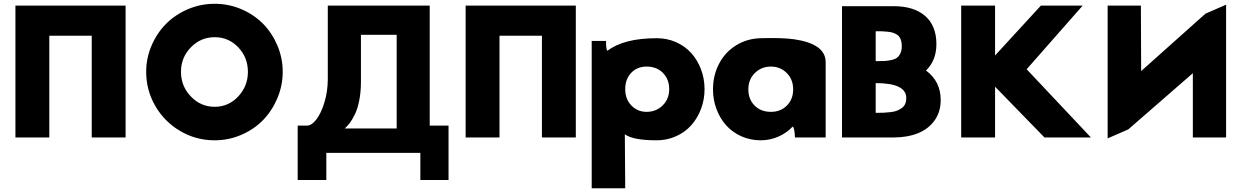

<svg xmlns="http://www.w3.org/2000/svg" viewBox="-20 -731 6600 1021"><path d="M62 0V-701.2H647.9V0H467.8V-541H242.2V0Z M757.3 -349.1Q757.3 -421.9 785.9 -488.5Q814.5 -555.2 862.8 -604Q911.1 -652.8 978.8 -681.9Q1046.4 -710.9 1121.6 -710.9Q1196.8 -710.9 1264.2 -681.9Q1331.5 -652.8 1379.4 -604Q1427.2 -555.2 1455.3 -488.5Q1483.4 -421.9 1483.4 -349.1Q1483.4 -276.4 1455.3 -209.5Q1427.2 -142.6 1379.4 -93Q1331.5 -43.5 1263.9 -14.2Q1196.3 15.1 1121.6 15.1Q1021.5 15.1 937.5 -34.7Q853.5 -84.5 805.4 -168.2Q757.3 -252 757.3 -349.1ZM1121.6 -163.1Q1195.3 -163.1 1246.8 -218Q1298.3 -272.9 1298.3 -349.1Q1298.3 -425.3 1247.1 -479.2Q1195.8 -533.2 1121.6 -533.2Q1047.4 -533.2 994.9 -479.2Q942.4 -425.3 942.4 -349.1Q942.4 -272.9 994.9 -218Q1047.4 -163.1 1121.6 -163.1Z M1563 -63H1612.3Q1637.2 -63 1662.6 -96.2Q1688 -129.4 1705.3 -187Q1722.7 -244.6 1723.1 -308.1V-701.2H2265.1V-63H2365.2V226.1H2215.3V82H1715.3V226.1H1563ZM1813 -47.9H2089.4V-545.9H1899.4V-297.9Q1899.4 -243.2 1890.6 -198Q1881.8 -152.8 1867.4 -123.5Q1853 -94.2 1840.1 -76.9Q1827.1 -59.6 1813 -47.9Z M2456.1 0V-701.2H3042V0H2861.8V-541H2636.2V0Z M3126.5 270V-513.2H3202.6Q3202.6 -466.8 3210.4 -460.9Q3297.4 -527.8 3472.7 -527.8Q3527.8 -527.8 3575.4 -506.6Q3623 -485.4 3656 -448.7Q3689 -412.1 3707.8 -362.3Q3726.6 -312.5 3726.6 -256.8Q3726.6 -201.2 3707.5 -151.1Q3688.5 -101.1 3655.5 -64.5Q3622.6 -27.8 3574.7 -6.3Q3526.9 15.1 3471.7 15.1Q3345.2 15.1 3302.7 -17.1L3304.7 270ZM3418.5 -136.2Q3469.2 -136.2 3503.9 -170.4Q3538.6 -204.6 3538.6 -256.8Q3538.6 -309.6 3505.4 -343.3Q3472.2 -377 3418.5 -377Q3367.7 -377 3336.2 -343.3Q3304.7 -309.6 3304.7 -256.8Q3304.7 -204.1 3337.4 -170.2Q3370.1 -136.2 3418.5 -136.2Z M3771.5 -255.9Q3771.5 -330.1 3803.5 -391.6Q3835.4 -453.1 3893.6 -489.5Q3951.7 -525.9 4025.4 -527.8Q4139.6 -531.2 4204.1 -522Q4370.1 -497.6 4370.6 -400.9V0H4207.5Q4205.1 -52.2 4195.3 -58.1Q4165.5 -25.4 4120.6 -5.1Q4075.7 15.1 4025.4 15.1Q3970.2 15.1 3922.6 -6.1Q3875 -27.3 3842 -64Q3809.1 -100.6 3790.3 -150.4Q3771.5 -200.2 3771.5 -255.9ZM4079.6 -136.2Q4131.3 -136.2 4164.6 -169.9Q4197.8 -203.6 4197.8 -255.9Q4197.8 -308.6 4163.6 -342.8Q4129.4 -377 4079.6 -377Q4028.8 -377 3994.1 -342.8Q3959.5 -308.6 3959.5 -255.9Q3959.5 -203.1 3992.7 -169.7Q4025.9 -136.2 4079.6 -136.2Z M4457.5 0V-698.2H4731.4Q4840.3 -698.2 4899.9 -646Q4959.5 -593.8 4959.5 -496.1Q4959.5 -409.7 4904.3 -356Q4982.4 -298.3 4982.4 -199.2Q4982.4 -135.3 4949.2 -89.6Q4916 -43.9 4860.1 -22Q4804.2 0 4731.4 0ZM4636.7 -130.9Q4661.6 -130.9 4678.7 -131.6Q4695.8 -132.3 4716.3 -134.8Q4736.8 -137.2 4750.2 -142.6Q4763.7 -147.9 4775.6 -156.5Q4787.6 -165 4793.5 -178.5Q4799.3 -191.9 4799.3 -210Q4799.3 -289.1 4636.7 -289.1ZM4636.7 -405.8Q4666 -405.8 4683.8 -406.7Q4701.7 -407.7 4721.2 -412.1Q4740.7 -416.5 4751.2 -425Q4761.7 -433.6 4768.6 -448.7Q4775.4 -463.9 4775.4 -485.8Q4775.4 -502 4772 -513.9Q4768.6 -525.9 4762.9 -534.4Q4757.3 -543 4747.1 -548.6Q4736.8 -554.2 4726.8 -557.4Q4716.8 -560.5 4700.7 -562.3Q4684.6 -564 4671.1 -564.5Q4657.7 -564.9 4636.7 -564.9Z M5091.3 0V-701.2H5271.5V-436L5515.1 -701.2H5737.3L5439.5 -362.8L5781.2 0H5534.2L5271.5 -270V0Z M5870.1 4.9V-701.2H6046.9L6048.3 -353L6390.1 -658.2L6500 -706.1V0H6323.2V-341.8L5980 -43Z"/></svg>

Font: Hussar Preview
Style: Bold
Weight: 700
Foundry: Cannot Into Space Fonts, PlusOne Fonts
Version: Version 2.29RC2 "Millennial"